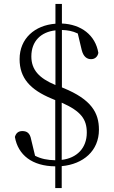

<svg xmlns="http://www.w3.org/2000/svg" viewBox="-20 -835 581 980"><path d="M262 125H295V13C405 3 485 -65 485 -173C485 -258 448 -327 303 -386L296 -389V-682C325 -681 350 -677 377 -664L397 -580C406 -544 425 -533 445 -533C463 -533 478 -544 482 -565C467 -656 394 -711 296 -715V-815H263V-714C158 -706 80 -639 80 -533C80 -436 135 -377 243 -332L262 -324V-17C222 -18 190 -24 159 -40L139 -123C133 -157 116 -166 94 -166C75 -166 62 -157 56 -136C72 -44 144 13 262 14ZM295 -311C394 -267 423 -226 423 -158C423 -79 372 -28 295 -19ZM263 -401C179 -436 140 -479 140 -547C140 -626 190 -672 263 -680Z"/></svg>

Font: Source Han Serif CN Light
Style: Regular
Weight: 300
Designer: Ryoko NISHIZUKA 西塚涼子 (kana & ideographs); Frank Grießhammer (Latin, Greek & Cyrillic); Wenlong ZHANG 张文龙 (bopomofo); San
Foundry: Adobe
Version: Version 2.003;hotconv 1.1.1;makeotfexe 2.6.0